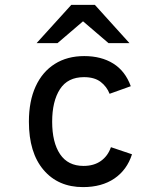

<svg xmlns="http://www.w3.org/2000/svg" viewBox="-20 -752 656 784"><path d="M319 12Q217.5 12 157.8 -58.2Q98 -128.5 98 -255Q98 -339 125.5 -399Q153 -459 203.8 -491Q254.5 -523 324 -523Q393.5 -523 442.5 -492.5Q491.5 -462 514 -400L427.5 -369Q416 -398.5 390.8 -417.8Q365.5 -437 323 -437Q256.5 -437 224.8 -387.8Q193 -338.5 193 -255Q193 -170.5 225.2 -122.5Q257.5 -74.5 321 -74.5Q363.5 -74.5 392 -94.8Q420.5 -115 433 -151L519 -122Q498.5 -58 447 -23Q395.5 12 319 12ZM129.5 -576 271 -732H367.5L508.5 -576H423L319 -665L215 -576Z"/></svg>

Font: Overpass Mono Light Medium
Style: Regular
Weight: 500
Monospace: yes
Version: Version 4.000